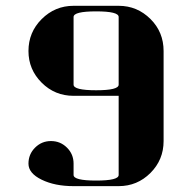

<svg xmlns="http://www.w3.org/2000/svg" viewBox="-20 -635 655 655"><path d="M77.1 -460.9Q77.1 -524.9 122.1 -569.8Q167.5 -615.2 231 -615.2H384.8Q448.2 -615.2 493.7 -569.8Q538.1 -525.4 538.1 -460.9V-153.8Q538.1 -89.8 493.2 -44.9Q448.2 0 384.8 0H231Q167 0 122.1 -22Q77.1 -43.9 77.1 -76.7Q77.1 -108.9 99.6 -131.3Q122.1 -153.8 153.8 -153.8Q186 -153.8 208.5 -131.3Q231 -108.9 231 -77.1V-38.1Q231 -19 308.1 -19Q384.8 -19 384.8 -38.1V-308.1H231Q167 -308.1 122.1 -353Q77.1 -397.9 77.1 -460.9ZM231 -346.2Q231 -327.1 308.1 -327.1Q384.8 -327.1 384.8 -346.2V-577.1Q384.8 -596.2 308.1 -596.2Q231 -596.2 231 -577.1Z"/></svg>

Font: Hjet
Style: Regular
Weight: 400
Designer: T. Christopher White
Version: Version 1.2